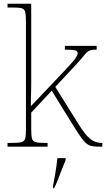

<svg xmlns="http://www.w3.org/2000/svg" viewBox="-20 -780 564 1021"><path d="M20 0V-20H41Q78 -20 94 -24Q110 -28 114 -43.5Q118 -59 118 -94V-662Q118 -699 114 -715.5Q110 -732 95.5 -736Q81 -740 51 -740H20V-760H146V-374Q146 -355 146 -335.5Q146 -316 145.5 -296.5Q145 -277 144.5 -256.5Q144 -236 144 -215L294 -373Q339 -420 360 -444Q381 -468 387 -479Q393 -490 393 -497Q393 -510 376.5 -513Q360 -516 325 -516V-536H494V-516Q473 -516 461.5 -513Q450 -510 441.5 -501.5Q433 -493 420.5 -477.5Q408 -462 385 -437L274 -318L400 -116Q436 -59 462 -39.5Q488 -20 520 -20H524V0H510Q486 0 469.5 -3Q453 -6 439.5 -17Q426 -28 410.5 -50Q395 -72 371 -110L255 -298L146 -181V-94Q146 -59 150 -43.5Q154 -28 170.5 -24Q187 -20 223 -20H233V0ZM262 208Q267 183 271.5 157.5Q276 132 279.5 107.5Q283 83 285 61H329V71Q320 92 309.5 119.5Q299 147 288.5 174Q278 201 268 221H262Z"/></svg>

Font: Noto Serif Hebrew Thin
Style: Regular
Weight: 250
Version: Version 2.003